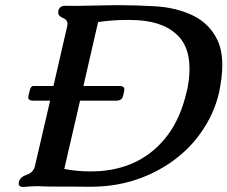

<svg xmlns="http://www.w3.org/2000/svg" viewBox="-20 -720 893 754"><path d="M277.3 -696.8 431.2 -699.7Q438 -699.7 444.8 -699.7Q513.7 -699.7 589.4 -695.3Q672.4 -690.4 737.3 -659.2Q802.2 -627.9 833.5 -563.5Q853 -522.9 853 -464.4Q853 -416 839.8 -355Q820.8 -272.5 769.5 -199.7Q718.8 -127 641.1 -75.7Q508.3 11.2 345.7 13.2H306.6Q278.3 13.2 253.4 12.7H196.3Q155.3 12.7 134.8 11.2H123.5Q104.5 11.2 72.3 14.2Q53.2 14.2 53.2 0.5Q53.2 -2 54.2 -5.4Q58.6 -24.9 85 -33.7Q111.3 -42.5 117.2 -67.9L176.8 -324.7H109.9Q91.3 -324.7 90.8 -337.9Q90.8 -340.3 91.8 -343.8L96.2 -362.8Q100.6 -382.3 110.8 -382.3H189.9L243.7 -616.2Q244.6 -621.1 245.1 -625.5Q245.1 -642.6 227.1 -649.4Q208.5 -656.7 208.5 -671.4Q208.5 -674.3 209 -677.2Q213.4 -697.3 236.3 -697.3Q256.3 -696.8 277.3 -696.8ZM232.4 -56.6Q280.8 -46.9 335 -46.9Q355.5 -46.9 376 -48.3Q543 -62.5 638.2 -189Q689 -255.9 712.9 -359.4L716.8 -375.5Q724.1 -414.6 724.1 -447.3Q724.1 -449.2 724.1 -451.2Q724.1 -541 671.9 -586.4Q611.3 -641.6 490.7 -641.6H478Q418.9 -641.6 365.2 -633.3L307.6 -382.3H450.2Q468.3 -382.3 468.3 -368.7Q468.3 -365.7 467.8 -362.8L463.4 -343.8Q459 -324.7 437 -324.7H294.4Z"/></svg>

Font: Caudex
Style: Bold
Weight: 700
Italic angle: -13°
Version: Version 1.04